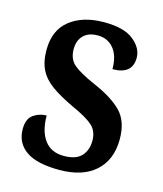

<svg xmlns="http://www.w3.org/2000/svg" viewBox="-90 -615 587 693"><g transform="rotate(15 204.0 -268.5)"><path d="M195 10Q111 10 70.5 -18.5Q30 -47 30 -99Q30 -137 52 -152.5Q74 -168 101 -168Q101 -110 125.5 -76.5Q150 -43 198 -43Q243 -43 263.5 -65Q284 -87 284 -123Q284 -158 261.5 -178.5Q239 -199 183 -224Q134 -247 102 -269.5Q70 -292 54.5 -322Q39 -352 39 -397Q39 -471 87.5 -509Q136 -547 215 -547Q290 -547 325.5 -518Q361 -489 361 -453Q361 -391 287 -391Q287 -441 264.5 -468Q242 -495 205 -495Q170 -495 151.5 -476Q133 -457 133 -425Q133 -388 156 -368Q179 -348 238 -322Q306 -293 342 -257Q378 -221 378 -153Q378 -77 330.5 -33.5Q283 10 195 10Z"/></g></svg>

Font: Noto Serif Myanmar Cond SemBd
Style: Regular
Weight: 600
Width: 3
Designer: Ben Mitchell and the Monotype Design Team
Foundry: Monotype Imaging Inc.
Version: Version 2.106; ttfautohint (v1.8.4.7-5d5b)